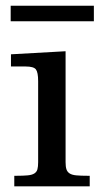

<svg xmlns="http://www.w3.org/2000/svg" viewBox="-20 -656 362 676"><path d="M310.5 -635.7V-581.1H17.6V-635.7ZM210.9 -475.6V-85Q210.9 -69.3 213.9 -60.1Q216.8 -50.8 225.1 -45.4Q233.4 -40 248.5 -38.6Q263.7 -37.1 289.1 -37.1H295.9V0H30.3V-37.1H38.1Q62.5 -37.1 77.6 -38.6Q92.8 -40 101.1 -45.4Q109.4 -50.8 111.8 -60.1Q114.3 -69.3 114.3 -85V-370.1Q114.3 -401.4 106.4 -411.6Q98.6 -421.9 70.3 -421.9H18.6V-464.8Z"/></svg>

Font: Jomolhari
Style: Regular
Weight: 400
Designer: Christopher J. Fynn
Foundry: Christopher  J.  Fynn (Karma Drubgy¸ Tenzin).
Version: Version 1.000